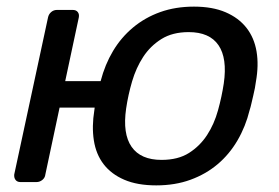

<svg xmlns="http://www.w3.org/2000/svg" viewBox="-20 -550 844 580"><path d="M23 -23 125 -497Q127 -507 134.5 -513.5Q142 -520 152 -520H200Q210 -520 215 -513.5Q220 -507 218 -497L177 -305H284Q297 -355 321.5 -396Q346 -437 382 -467Q418 -497 464 -513.5Q510 -530 566 -530Q622 -530 661.5 -513Q701 -496 724.5 -466Q748 -436 755 -394.5Q762 -353 753 -303Q752 -295 750 -284Q748 -273 745 -261Q742 -249 739.5 -237.5Q737 -226 734 -217Q722 -168 697.5 -126Q673 -84 637.5 -54Q602 -24 555.5 -7Q509 10 452 10Q395 10 355.5 -7Q316 -24 293 -54Q270 -84 263.5 -126Q257 -168 265 -217Q265 -219 265.5 -221Q266 -223 266 -225H160L117 -23Q116 -13 108 -6.5Q100 0 90 0H42Q32 0 27 -6.5Q22 -13 23 -23ZM468 -67Q518 -67 551 -88Q584 -109 605.5 -142Q627 -175 638.5 -216.5Q650 -258 656 -298Q667 -374 640 -413.5Q613 -453 550 -453Q501 -453 467.5 -432Q434 -411 412.5 -378Q391 -345 379 -304Q367 -263 361 -222Q350 -146 377.5 -106.5Q405 -67 468 -67Z"/></svg>

Font: SVN-Rubik
Style: Italic
Weight: 400
Italic angle: -12°
Designer: Hubert and Fischer
Foundry: Hubert & Fischer
Version: Version 2.101; ttfautohint (v1.8.3)